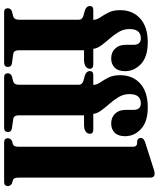

<svg xmlns="http://www.w3.org/2000/svg" viewBox="63 -852 788 955"><g transform="rotate(90 457.5 -374.0)"><path d="M229.5 -73.5Q229.5 -48 247.5 -45.5L293 -39Q312.5 -36.5 312.5 -19.5Q312.5 0 292 0H40Q20.5 0 20.5 -18.5Q20.5 -33 36.5 -39L60.5 -45Q77.5 -50 77.5 -72.5V-372.5Q77.5 -386.5 61 -393.5L28.5 -402.5Q9.5 -411 9.5 -426Q9.5 -443.5 29 -443.5H78.5Q77.5 -461.5 65.5 -478.8Q53.5 -496 41.8 -519.2Q30 -542.5 30 -577.5Q30 -639.5 71.8 -677Q113.5 -714.5 189.5 -714.5Q261.5 -714.5 297.5 -681Q333.5 -647.5 333.5 -601.5Q333.5 -567 315.8 -549.8Q298 -532.5 270.5 -532.5Q240 -532.5 221.2 -552Q202.5 -571.5 202.5 -604.5V-643.5Q202.5 -680 170 -680Q124 -680 124 -623.5Q124 -595 138 -571Q152 -547 171 -525.5Q190 -504 205 -483.8Q220 -463.5 222.5 -443.5H300Q321.5 -443.5 321.5 -426.5Q321.5 -414 310.2 -405.8Q299 -397.5 275.5 -397.5H229.5ZM553 -73.5Q553 -48 571 -45.5L616.5 -39Q636 -36.5 636 -19.5Q636 0 615.5 0H363.5Q344 0 344 -18.5Q344 -33 360 -39L384 -45Q401 -50 401 -72.5V-372.5Q401 -386.5 384.5 -393.5L352 -402.5Q333 -411 333 -426Q333 -443.5 352.5 -443.5H402Q401 -461.5 389 -478.8Q377 -496 365.2 -519.2Q353.5 -542.5 353.5 -577.5Q353.5 -639.5 395.2 -677Q437 -714.5 513 -714.5Q585 -714.5 621 -681Q657 -647.5 657 -601.5Q657 -567 639.2 -549.8Q621.5 -532.5 594 -532.5Q563.5 -532.5 544.8 -552Q526 -571.5 526 -604.5V-643.5Q526 -680 493.5 -680Q447.5 -680 447.5 -623.5Q447.5 -595 461.5 -571Q475.5 -547 494.5 -525.5Q513.5 -504 528.5 -483.8Q543.5 -463.5 546 -443.5H623.5Q645 -443.5 645 -426.5Q645 -414 633.8 -405.8Q622.5 -397.5 599 -397.5H553ZM863 -727V-73.5Q863 -59 866 -52.5Q869 -46 876 -43.5L892 -39Q905 -31 905 -19Q905 0 884.5 0H687.5Q667 0 667 -19Q667 -31 680 -39L696.5 -43.5Q703.5 -46 706.5 -52.5Q709.5 -59 709.5 -73V-638.5Q709.5 -649.5 706.5 -654Q703.5 -658.5 697 -661L678 -662Q665.5 -668 665.5 -679.5Q665.5 -693 684.5 -700.5L808 -740Q822 -745 829.2 -746.8Q836.5 -748.5 843.5 -748.5Q863 -748.5 863 -727Z"/></g></svg>

Font: Fraunces 144pt S050
Style: Bold
Weight: 700
Version: Version 1.000; ttfautohint (v1.8.3)